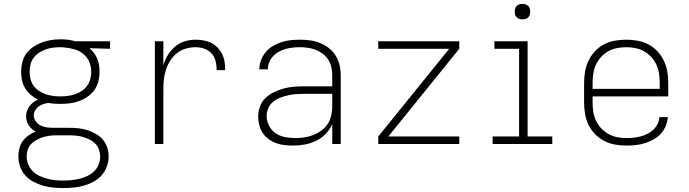

<svg xmlns="http://www.w3.org/2000/svg" viewBox="-20 -729 3490 972"><path d="M300 223Q300 223 300 223Q300 223 300 223Q274 223 248 220.5Q222 218 196.5 210.5Q171 203 148 190.5Q125 178 107.5 158.5Q90 139 81.5 113.5Q73 88 73 62Q73 42 78 22Q83 2 95 -14.5Q107 -31 124 -43Q141 -55 160 -63Q149 -69 140.5 -77Q132 -85 125.5 -95Q119 -105 115.5 -116.5Q112 -128 112 -140Q112 -154 116.5 -167Q121 -180 129 -191Q137 -202 148 -210.5Q159 -219 172 -225Q152 -235 135.5 -249Q119 -263 107.5 -282Q96 -301 91.5 -322.5Q87 -344 87 -366Q87 -390 93 -414Q99 -438 113 -457.5Q127 -477 147.5 -491Q168 -505 190.5 -513.5Q213 -522 237 -526Q261 -530 286 -530Q302 -530 318 -528.5Q334 -527 350 -523L360 -520H537V-482L433 -485Q446 -474 456 -460.5Q466 -447 472.5 -431.5Q479 -416 481.5 -399Q484 -382 484 -366Q484 -341 478 -317Q472 -293 458 -273.5Q444 -254 424 -240Q404 -226 381 -217.5Q358 -209 334 -206Q310 -203 286 -203Q270 -203 255 -204Q240 -205 225 -208Q212 -206 199 -202Q186 -198 175.5 -190Q165 -182 158 -170Q151 -158 151 -145Q151 -128 161.5 -114Q172 -100 187 -93Q202 -86 218.5 -84Q235 -82 251 -82Q251 -82 251 -82Q251 -82 251 -82Q254 -82 256.5 -82Q259 -82 261 -82Q264 -82 267 -82Q270 -82 273 -82H327Q350 -82 373.5 -80Q397 -78 419.5 -71Q442 -64 463 -52.5Q484 -41 499.5 -23.5Q515 -6 522.5 17Q530 40 530 64Q530 90 520.5 115Q511 140 493.5 159.5Q476 179 452.5 191.5Q429 204 404 211Q379 218 352.5 220.5Q326 223 300 223ZM286 -241Q305 -241 323.5 -243.5Q342 -246 360 -252Q378 -258 394 -268.5Q410 -279 421 -294.5Q432 -310 437 -328.5Q442 -347 442 -366Q442 -392 431.5 -416.5Q421 -441 400.5 -457Q380 -473 354.5 -480Q329 -487 303 -489L286 -490Q285 -490 284.5 -490Q284 -490 284 -490Q265 -490 246.5 -487.5Q228 -485 210.5 -478.5Q193 -472 177 -461.5Q161 -451 150 -436Q139 -421 134.5 -402.5Q130 -384 130 -366Q130 -347 134.5 -328.5Q139 -310 150.5 -294.5Q162 -279 178 -268.5Q194 -258 211.5 -252Q229 -246 248 -243.5Q267 -241 286 -241ZM300 185Q321 185 341.5 183Q362 181 382.5 176Q403 171 422 162Q441 153 456 138.5Q471 124 479 104.5Q487 85 487 64Q487 46 481 28.5Q475 11 462 -2Q449 -15 432.5 -23Q416 -31 398.5 -36Q381 -41 363 -42.5Q345 -44 327 -44H273Q273 -44 273 -44Q273 -44 273 -44Q268 -44 264 -44Q260 -44 256 -44Q239 -43 223 -40.5Q207 -38 191.5 -32.5Q176 -27 161.5 -18.5Q147 -10 136 2Q125 14 120 30Q115 46 115 62Q115 83 123 103Q131 123 145.5 137.5Q160 152 179 161Q198 170 218 175.5Q238 181 258.5 183Q279 185 300 185Q300 185 300 185Q300 185 300 185Z M764 0V-520H807V-399Q815 -426 829.5 -450Q844 -474 865.5 -492.5Q887 -511 914 -519.5Q941 -528 969 -528Q990 -528 1010.5 -524.5Q1031 -521 1049 -512Q1067 -503 1081.5 -488Q1096 -473 1105 -454.5Q1114 -436 1117 -415.5Q1120 -395 1120 -374H1077Q1077 -397 1071.5 -419.5Q1066 -442 1051 -458.5Q1036 -475 1014 -482.5Q992 -490 969 -490Q944 -490 919 -482.5Q894 -475 874.5 -459Q855 -443 841.5 -421.5Q828 -400 820 -375.5Q812 -351 809.5 -326Q807 -301 807 -276V0Z M1463 8Q1441 8 1419.5 5.5Q1398 3 1377.5 -4.5Q1357 -12 1339.5 -25Q1322 -38 1310 -56Q1298 -74 1292.5 -95Q1287 -116 1287 -138Q1287 -164 1296 -189.5Q1305 -215 1324 -233Q1343 -251 1367 -262.5Q1391 -274 1416.5 -281Q1442 -288 1468 -290Q1494 -292 1520 -292H1662V-348Q1662 -369 1657.5 -389Q1653 -409 1642 -426.5Q1631 -444 1614.5 -456.5Q1598 -469 1579 -476.5Q1560 -484 1539.5 -487Q1519 -490 1498 -490Q1480 -490 1461.5 -488Q1443 -486 1425.5 -481Q1408 -476 1391.5 -467Q1375 -458 1362.5 -444.5Q1350 -431 1343 -414Q1336 -397 1336 -378H1293Q1293 -402 1301.5 -424.5Q1310 -447 1325.5 -465.5Q1341 -484 1361.5 -496Q1382 -508 1404.5 -515.5Q1427 -523 1451 -525.5Q1475 -528 1498 -528Q1524 -528 1550 -524.5Q1576 -521 1600 -511.5Q1624 -502 1645 -485.5Q1666 -469 1679.5 -447Q1693 -425 1699 -399.5Q1705 -374 1705 -348V0H1662V-101Q1650 -73 1628.5 -51Q1607 -29 1580 -16Q1553 -3 1523 2.5Q1493 8 1463 8ZM1475 -30Q1498 -30 1521.5 -33.5Q1545 -37 1566.5 -45.5Q1588 -54 1607 -68Q1626 -82 1638.5 -101Q1651 -120 1656.5 -143Q1662 -166 1662 -189V-254H1520Q1500 -254 1479.5 -252.5Q1459 -251 1438.5 -246.5Q1418 -242 1398.5 -234.5Q1379 -227 1363 -214Q1347 -201 1338.5 -182Q1330 -163 1330 -142Q1330 -116 1342 -92.5Q1354 -69 1375.5 -54.5Q1397 -40 1423 -35Q1449 -30 1475 -30Z M1895 0V-38L2254 -482H1895V-520H2305V-482L1946 -38H2305V0Z M2474 0V-38H2608V-482H2483V-520H2651V-38H2776V0ZM2625 -631Q2617 -631 2609.5 -633Q2602 -635 2596 -641Q2590 -647 2588 -654.5Q2586 -662 2586 -670Q2586 -678 2588 -685.5Q2590 -693 2596 -699Q2602 -705 2609.5 -707Q2617 -709 2625 -709Q2633 -709 2640.5 -707Q2648 -705 2654 -699Q2660 -693 2662 -685.5Q2664 -678 2664 -670Q2664 -662 2662 -654.5Q2660 -647 2654 -641Q2648 -635 2640.5 -633Q2633 -631 2625 -631Z M3152 8Q3123 8 3094 3Q3065 -2 3039 -15.5Q3013 -29 2992.5 -50Q2972 -71 2959.5 -97Q2947 -123 2942 -152Q2937 -181 2937 -210V-310Q2937 -339 2942 -367.5Q2947 -396 2959.5 -422Q2972 -448 2992 -469.5Q3012 -491 3038 -504.5Q3064 -518 3092.5 -523Q3121 -528 3150 -528Q3179 -528 3207.5 -523Q3236 -518 3262 -504.5Q3288 -491 3308 -469.5Q3328 -448 3340.5 -422Q3353 -396 3358 -367.5Q3363 -339 3363 -310V-241H2980V-210Q2980 -186 2983.5 -163Q2987 -140 2997 -118.5Q3007 -97 3023.5 -79.5Q3040 -62 3060.5 -50.5Q3081 -39 3104.5 -34.5Q3128 -30 3152 -30Q3170 -30 3188 -32Q3206 -34 3223.5 -38.5Q3241 -43 3257.5 -51.5Q3274 -60 3287.5 -72.5Q3301 -85 3309 -101.5Q3317 -118 3318 -136H3361Q3359 -113 3350 -91Q3341 -69 3325 -51.5Q3309 -34 3288 -22.5Q3267 -11 3244.5 -4Q3222 3 3198.5 5.5Q3175 8 3152 8ZM2980 -279H3320V-310Q3320 -333 3316.5 -356.5Q3313 -380 3303 -401.5Q3293 -423 3277 -440.5Q3261 -458 3240.5 -469.5Q3220 -481 3196.5 -485.5Q3173 -490 3150 -490Q3127 -490 3103.5 -485.5Q3080 -481 3059.5 -469.5Q3039 -458 3023 -440.5Q3007 -423 2997 -401.5Q2987 -380 2983.5 -356.5Q2980 -333 2980 -310Z"/></svg>

Font: Zed Sans Extralight Extended
Style: Regular
Weight: 200
Width: 7
Designer: Belleve Invis
Foundry: Belleve Invis
Version: Version 1.0.0; ttfautohint (v1.8.4)